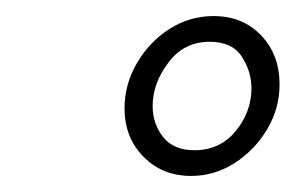

<svg xmlns="http://www.w3.org/2000/svg" viewBox="-20 -645 368 239"><path d="M135 -510Q135 -540 150.5 -566.5Q166 -593 191 -609Q216 -625 246 -625Q282 -625 305 -601Q328 -577 328 -540Q328 -510 312.5 -484Q297 -458 272 -442Q247 -426 218 -426Q182 -426 158.5 -450Q135 -474 135 -510ZM222 -458Q254 -458 273.5 -482Q293 -506 293 -535Q293 -556 281 -574.5Q269 -593 241 -593Q209 -593 189.5 -567Q170 -541 170 -513Q170 -491 183 -474.5Q196 -458 222 -458Z"/></svg>

Font: Libertinus Serif SemiBold
Style: Italic
Weight: 600
Italic angle: -11.5°
Designer: Philipp H. Poll, Khaled Hosny
Foundry: Caleb Maclennan
Version: Version 7.051;RELEASE